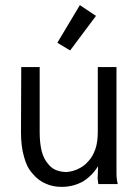

<svg xmlns="http://www.w3.org/2000/svg" viewBox="-20 -719 540 750"><path d="M63 -457 62 -202C62 -165 66 -133 74 -106C81 -79 92 -57 108 -40C122 -23 139 -10 158 -2C177 7 198 11 221 11C251 11 278 4 304 -10C328 -25 348 -45 363 -70L362 -35C361 -28 361 -21 362 -16C363 -10 363 -5 364 0H440C437 -12 435 -26 435 -41V-457H362V-205C362 -178 359 -154 352 -135C345 -116 336 -100 324 -88C313 -75 300 -66 285 -59C270 -52 255 -48 239 -47C224 -47 211 -50 198 -55C186 -60 175 -69 166 -81C156 -93 148 -109 143 -128C138 -148 135 -173 135 -202V-457ZM292 -699 204 -552 254 -522 355 -657Z"/></svg>

Font: Inconsolatazi4
Style: Regular
Weight: 400
Designer: Raph Levien, Kirill Tkachev
Foundry: Cyreal
Version: Version 1.013